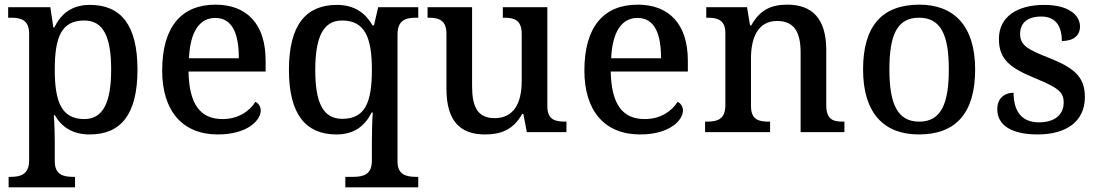

<svg xmlns="http://www.w3.org/2000/svg" viewBox="-20 -567 4717 824"><path d="M17 237H302V192H294C254 192 215 184 215 125V40C215 13 214 -34 211 -73H215C244 -23 290 10 365 10C498 10 570 -75 570 -268C570 -461 498 -546 366 -546C288 -546 242 -508 213 -449H209L196 -536H15V-491H27C69 -491 105 -482 105 -422V122C105 183 66 192 26 192H17ZM342 -56C244 -56 215 -130 215 -268C215 -409 244 -479 342 -479C424 -479 457 -408 457 -269C457 -130 424 -56 342 -56Z M915 10C1041 10 1099 -50 1099 -93C1099 -112 1087 -125 1076 -130C1052 -91 1004 -56 935 -56C841 -56 792 -117 789 -260H1120V-307C1120 -465 1038 -547 905 -547C758 -547 676 -451 676 -264C676 -91 763 10 915 10ZM1005 -317H791C796 -429 835 -490 904 -490C978 -490 1005 -421 1005 -317Z M1462 237H1775V192H1767C1723 192 1686 183 1686 126V-419C1686 -482 1723 -491 1767 -491H1775V-536H1603L1585 -458H1579C1549 -510 1502 -546 1426 -546C1293 -546 1220 -460 1220 -267C1220 -75 1293 10 1424 10C1501 10 1546 -27 1575 -84H1580C1577 -53 1576 11 1576 43V123C1576 183 1539 192 1494 192H1462ZM1449 -57C1366 -57 1333 -127 1333 -266C1333 -406 1366 -479 1448 -479C1546 -479 1576 -406 1576 -267C1576 -126 1546 -57 1449 -57Z M2061 10C2127 10 2182 -8 2221 -78H2226L2241 0H2411V-45H2407C2364 -45 2329 -52 2329 -111V-536H2138V-491H2142C2185 -491 2219 -483 2219 -421V-219C2219 -123 2184 -60 2103 -60C2028 -60 2006 -111 2006 -198V-536H1815V-491H1818C1863 -491 1896 -481 1896 -422V-186C1896 -50 1953 10 2061 10Z M2727 10C2853 10 2911 -50 2911 -93C2911 -112 2899 -125 2888 -130C2864 -91 2816 -56 2747 -56C2653 -56 2604 -117 2601 -260H2932V-307C2932 -465 2850 -547 2717 -547C2570 -547 2488 -451 2488 -264C2488 -91 2575 10 2727 10ZM2817 -317H2603C2608 -429 2647 -490 2716 -490C2790 -490 2817 -421 2817 -317Z M3006 0H3285V-45H3280C3236 -45 3203 -53 3203 -112V-317C3203 -402 3231 -477 3315 -477C3390 -477 3416 -427 3416 -341V0H3604V-45H3599C3554 -45 3526 -54 3526 -117V-352C3526 -488 3465 -547 3359 -547C3292 -547 3243 -527 3204 -458H3199L3186 -536H3011V-491H3016C3060 -491 3093 -482 3093 -424V-116C3093 -54 3058 -45 3013 -45H3006Z M3923 10C4082 10 4165 -81 4165 -269C4165 -456 4074 -547 3926 -547C3766 -547 3684 -456 3684 -269C3684 -81 3774 10 3923 10ZM3925 -45C3831 -45 3797 -122 3797 -269C3797 -417 3830 -491 3924 -491C4018 -491 4052 -417 4052 -269C4052 -122 4019 -45 3925 -45Z M4433 10C4557 10 4636 -46 4636 -151C4636 -239 4587 -277 4481 -319C4392 -354 4358 -372 4358 -421C4358 -466 4386 -496 4449 -496C4508 -496 4537 -458 4537 -391C4588 -391 4615 -415 4615 -453C4615 -503 4565 -546 4462 -546C4345 -546 4267 -495 4267 -400C4267 -310 4317 -275 4423 -231C4517 -192 4545 -174 4545 -127C4545 -77 4509 -42 4439 -42C4360 -42 4330 -95 4330 -169C4300 -169 4260 -153 4260 -98C4260 -29 4322 10 4433 10Z"/></svg>

Font: Noto Serif Devanagari Medium
Style: Regular
Weight: 500
Designer: Universal Thirst, Indian Type Foundry and the Monotype Design Team
Foundry: Monotype Imaging Inc.
Version: Version 2.004